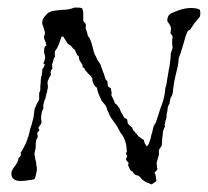

<svg xmlns="http://www.w3.org/2000/svg" viewBox="-20 -471 547 505"><path d="M379 14 364 8Q354 2 352 -1Q349 -6 346 -7Q345 -9 343.5 -9Q342 -9 340 -10Q337 -10 335 -12Q332 -13 329 -20Q327 -20 326 -21Q326 -22 324 -22Q323 -23 321 -27L318 -34Q316 -36 318 -40Q318 -45 315 -46Q310 -52 312 -54Q312 -56 313 -57L315 -60Q315 -60 314 -62Q313 -64 311 -67Q312 -68 312 -69Q312 -70 313 -71Q315 -74 313 -77V-80Q313 -86 310 -98Q308 -104 305 -110Q302 -116 297 -122Q293 -129 290 -135Q287 -141 283 -146Q279 -151 276.5 -155Q274 -159 272 -161Q268 -168 266 -173.5Q264 -179 262 -181Q262 -183 261 -186Q260 -189 259 -191Q257 -195 254 -198Q252 -200 250.5 -202Q249 -204 248 -205Q247 -206 246 -209Q245 -212 243 -216Q238 -226 238 -228Q236 -234 236 -234Q236 -237 235 -240Q232 -243 230 -244Q228 -247 226 -251Q226 -252 224 -256Q222 -260 223 -265Q220 -267 221 -268Q221 -269 219 -271Q218 -272 215 -274.5Q212 -277 209 -281Q202 -288 202 -292Q201 -292 200 -293H198Q198 -295 197 -297V-300Q196 -302 194 -305Q192 -308 190 -311Q189 -312 189 -313.5Q189 -315 188 -316Q188 -321 187 -323L185 -325Q184 -325 183 -326Q182 -330 179 -334Q179 -339 174 -342Q173 -343 171.5 -344.5Q170 -346 167 -350L158 -356L152 -366L146 -375H142L136 -358Q135 -354 132 -348Q129 -342 125 -337Q124 -335 124 -331Q124 -328 124.5 -325Q125 -322 124 -321Q121 -317 121 -315Q120 -311 119 -307.5Q118 -304 117 -302Q117 -294 118 -291L116 -288Q115 -288 115 -287Q113 -283 113 -282Q113 -279 113.5 -277Q114 -275 114 -274L110 -268Q109 -266 108 -263Q107 -260 106 -259Q105 -257 105 -253Q105 -250 105.5 -248Q106 -246 106 -244Q106 -239 105 -236Q104 -234 104 -231Q104 -228 102 -225Q102 -222 101 -219Q100 -216 100 -214Q99 -212 98.5 -210Q98 -208 97 -207L94 -195V-185Q91 -181 89.5 -173.5Q88 -166 88 -159Q88 -156 89 -153Q90 -151 88 -145L82 -137Q80 -134 81 -133Q82 -133 83 -132Q84 -128 82 -126Q82 -126 79 -123Q77 -120 78 -118Q79 -118 79 -115Q80 -111 78 -107Q75 -104 75 -101Q75 -97 74 -95V-86Q74 -83 73.5 -80Q73 -77 72 -74Q70 -66 71 -63Q73 -57 73 -51Q75 -47 75 -43Q75 -39 76 -35Q78 -26 76 -18Q75 -14 74 -9.5Q73 -5 71 0Q67 1 63 2Q59 3 54 3Q50 4 44 4.5Q38 5 34 5Q25 5 19 2Q10 -3 10 -13V-16Q10 -21 16 -30Q20 -35 22.5 -39Q25 -43 26 -45Q27 -47 27 -48Q27 -49 28 -50Q28 -54 29 -56Q31 -58 32 -58Q33 -60 33.5 -60Q34 -60 35 -61Q33 -63 35 -65Q35 -68 34 -69Q38 -74 41 -80.5Q44 -87 48 -94Q50 -99 50 -99Q50 -101 51 -102L52 -103Q52 -106 53 -109Q55 -111 56 -117Q57 -121 58 -125.5Q59 -130 60 -134Q62 -139 63 -142.5Q64 -146 65 -150L67 -158Q68 -160 68.5 -165Q69 -170 70 -177Q70 -182 72 -187Q74 -192 76 -196Q80 -204 80 -204Q82 -206 82 -207Q82 -208 83 -209V-222Q83 -222 83 -227Q85 -229 85 -231Q85 -233 86 -234Q86 -238 86 -242.5Q86 -247 87 -252Q87 -267 90 -274Q90 -279 91 -281V-288Q92 -291 95 -294Q95 -295 96 -297Q97 -299 98 -301Q95 -304 94 -304L97 -312Q98 -314 98 -316Q98 -318 99 -319Q98 -323 98 -326Q98 -329 96 -331Q96 -333 96 -337Q96 -341 97 -346Q98 -348 98.5 -348.5Q99 -349 99 -350Q101 -350 102 -351Q102 -354 100 -360L96 -370Q95 -373 97 -379Q99 -383 98 -387L95 -397Q94 -400 93 -403Q92 -406 91 -409Q91 -412 91.5 -415Q92 -418 93 -421Q96 -427 105 -436Q112 -441 121 -442.5Q130 -444 142 -445Q162 -445 175 -451H186Q192 -451 196 -449Q197 -448 197 -446.5Q197 -445 198 -443Q199 -441 199 -436V-416Q201 -414 202 -412Q202 -412 205 -409Q206 -407 206 -404Q206 -401 205.5 -399Q205 -397 206 -394Q207 -392 208.5 -387.5Q210 -383 211 -377Q216 -371 217.5 -366.5Q219 -362 220 -360L224 -346Q225 -343 225 -341.5Q225 -340 226 -338Q226 -334 228 -332Q228 -329 233 -321Q234 -319 235 -316Q236 -313 238 -311Q240 -308 242 -305Q244 -302 245 -300Q246 -295 248 -290.5Q250 -286 251 -282Q253 -279 255 -271Q257 -261 262 -258Q263 -256 263 -252Q263 -247 264 -244L272 -238Q272 -234 272.5 -231.5Q273 -229 274 -227Q274 -226 273 -224V-221Q273 -220 276 -214Q278 -211 278.5 -209Q279 -207 280 -206Q282 -203 281 -201Q281 -201 282 -200Q283 -199 284 -198Q287 -197 292 -189Q294 -188 298 -177L308 -160Q315 -159 315 -154Q315 -152 315.5 -149Q316 -146 318 -144L322 -140Q324 -138 325.5 -137Q327 -136 328 -135Q329 -128 334 -125Q334 -124 339 -119Q344 -114 343 -113Q345 -112 346.5 -111Q348 -110 350 -108L358 -103Q361 -95 360 -95Q360 -95 361.5 -93Q363 -91 366 -86Q368 -87 370 -90.5Q372 -94 373 -98Q375 -102 376 -106.5Q377 -111 378 -116Q380 -121 381 -126Q382 -131 383 -135Q384 -140 386.5 -143.5Q389 -147 390 -149Q394 -160 397.5 -172Q401 -184 405 -194Q409 -204 411.5 -215.5Q414 -227 415 -240Q417 -245 418 -251Q419 -257 420 -264Q421 -269 422 -275Q423 -281 424 -288Q426 -294 427 -306Q428 -313 428.5 -317.5Q429 -322 429 -324V-327Q429 -331 430.5 -334.5Q432 -338 433 -342Q435 -346 433 -353V-360Q432 -364 433 -365V-368Q435 -373 433 -377Q432 -379 430.5 -381Q429 -383 428 -384Q429 -386 429 -389Q429 -392 430 -394Q430 -399 428 -403Q426 -407 424 -409.5Q422 -412 421 -414Q420 -415 420 -418Q420 -424 424 -431Q428 -435 432.5 -437Q437 -439 442 -441Q447 -443 453 -445Q459 -447 464 -448Q469 -449 473.5 -449.5Q478 -450 482 -450Q499 -450 506 -445Q506 -443 506.5 -440.5Q507 -438 507 -436Q507 -430 505 -426Q503 -424 500.5 -421Q498 -418 495 -414Q492 -411 488 -405L480 -393Q475 -391 473 -388Q473 -387 468 -375L462 -354L455 -331L450 -318Q450 -313 449 -305.5Q448 -298 446 -290Q444 -282 442 -273.5Q440 -265 438 -255L435 -233Q435 -222 429 -214Q428 -213 428 -211Q428 -209 427 -206Q426 -203 426 -201Q426 -199 426 -198Q423 -195 423 -193Q421 -190 421 -186Q421 -184 420.5 -182Q420 -180 420 -178Q419 -174 418.5 -171Q418 -168 418 -166Q418 -166 418 -161Q415 -158 417 -156Q415 -154 415 -152Q415 -149 414 -148Q414 -145 413 -144Q413 -141 414 -139Q412 -135 410 -129.5Q408 -124 408 -117Q407 -110 406.5 -105Q406 -100 406 -95Q406 -87 403 -84Q401 -82 399 -78Q397 -74 398 -71V-64L392 -43Q392 -39 392.5 -35.5Q393 -32 393 -30Q393 -29 393.5 -28.5Q394 -28 394 -27Q394 -24 386 -16Q388 -15 388.5 -12.5Q389 -10 390 -6Q390 3 392 5L386 9Q384 10 382.5 11.5Q381 13 379 14Z"/></svg>

Font: Estonia
Style: Regular
Weight: 400
Designer: Robert E. Leuschke
Foundry: Robert E. Leuschke
Version: Version 1.014; ttfautohint (v1.8.3)